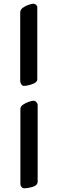

<svg xmlns="http://www.w3.org/2000/svg" viewBox="-20 -725 312 1035"><path d="M89 -288V-658Q89 -673 103.5 -683.5Q118 -694 135.5 -699.5Q153 -705 160 -705Q168 -705 174.5 -699Q181 -693 181 -685V-298Q181 -281 154 -271.5Q127 -262 108 -262Q101 -262 95 -270.5Q89 -279 89 -288ZM90 268V-138Q90 -151 104.5 -161Q119 -171 136.5 -176.5Q154 -182 161 -182Q169 -182 176 -174.5Q183 -167 183 -158V253Q183 274 157 282Q131 290 109 290Q102 290 96 283Q90 276 90 268Z"/></svg>

Font: EB Garamond SemiBold
Style: Regular
Weight: 600
Designer: Georg Duffner and Octavio Pardo
Foundry: Georg Duffner
Version: Version 1.000